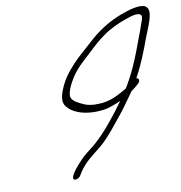

<svg xmlns="http://www.w3.org/2000/svg" viewBox="-84 -808 868 922"><g transform="rotate(-10 349.5 -347.0)"><path d="M236 -424C214 -378 207 -347 221 -324C247 -283 321 -256 416 -273C441 -280 464 -288 487 -299C445 -240 387 -166 334 -119C311 -99 289 -84 269 -66C253 -51 222 -18 209 4L202 17C198 26 199 36 209 36C219 36 231 30 236 20L244 7C275 -42 314 -65 355 -100C398 -135 452 -207 488 -251C506 -275 529 -308 549 -336C564 -346 573 -354 584 -364C599 -376 596 -392 582 -392L586 -400C617 -457 641 -519 659 -569C679 -622 715 -693 692 -718C676 -741 616 -726 584 -714C523 -695 461 -659 412 -616C387 -593 352 -562 325 -538C293 -506 258 -469 236 -424ZM289 -452C318 -496 355 -525 392 -560C418 -585 440 -604 468 -624C502 -649 544 -668 582 -681C600 -687 625 -697 644 -694C662 -691 662 -681 657 -664C646 -631 635 -602 621 -565C602 -514 582 -459 551 -401C542 -384 534 -369 524 -353C484 -329 437 -303 383 -303C353 -301 327 -306 309 -315C290 -324 266 -335 258 -350C242 -372 273 -427 289 -452Z"/></g></svg>

Font: Stray Cat
Style: SuObl
Weight: 400
Version: Version 1.0